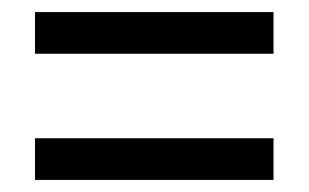

<svg xmlns="http://www.w3.org/2000/svg" viewBox="-20 -511 512 318"><path d="M38 -422H433V-491H38ZM38 -213H433V-282H38Z"/></svg>

Font: Noto Sans Sinhala Condensed
Style: Regular
Weight: 400
Width: 3
Designer: Jelle Bosma - Monotype Design Team
Foundry: Monotype Imaging Inc.
Version: Version 2.006